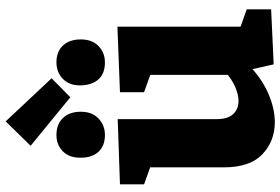

<svg xmlns="http://www.w3.org/2000/svg" viewBox="-176 -800 989 677"><g transform="rotate(-90 318.5 -461.5)"><path d="M226 13Q159 13 113 -31Q67 -75 67 -165V-444L82 -421L7 -448V-533L237 -541V-192Q237 -153 254.5 -134Q272 -115 301 -115Q323 -115 350 -126.5Q377 -138 404 -162L393 -134V-448L407 -421L332 -448V-533L563 -542V-87L543 -115L624 -86V0L430 9L408 -89L431 -82Q382 -34 328.5 -10.5Q275 13 226 13ZM437 -586Q398 -586 377.5 -608.5Q357 -631 356 -671Q355 -711 378.5 -734Q402 -757 437 -757Q475 -757 496.5 -734Q518 -711 518 -671Q518 -631 494.5 -608.5Q471 -586 437 -586ZM181 -586Q143 -586 122 -608.5Q101 -631 101 -671Q100 -711 123 -734Q146 -757 181 -757Q219 -757 241 -734Q263 -711 263 -671Q263 -631 239 -608.5Q215 -586 181 -586ZM314 -708 143 -848 229 -936 381 -774Z"/></g></svg>

Font: Bitter Thin ExtraBold
Style: Regular
Weight: 800
Version: Version 3.020